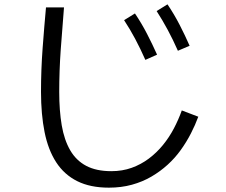

<svg xmlns="http://www.w3.org/2000/svg" viewBox="-20 -810 1040 885"><path d="M482 55Q396 55 336 25Q276 -5 239 -62Q202 -119 185.5 -201Q169 -283 169 -387Q169 -488 176.5 -588.5Q184 -689 192 -776H275Q267 -680 260 -582Q253 -484 253 -387Q253 -300 264.5 -232.5Q276 -165 303.5 -117.5Q331 -70 377.5 -45.5Q424 -21 493 -21Q544 -21 587 -36.5Q630 -52 666 -79Q702 -106 731 -141.5Q760 -177 781.5 -218Q803 -259 818 -301L894 -272Q880 -234 860 -195Q840 -156 813.5 -119Q787 -82 753 -51Q719 -20 678 4Q637 28 588 41.5Q539 55 482 55ZM800 -576Q777 -628 753 -672.5Q729 -717 702 -759L752 -790Q783 -744 808 -695.5Q833 -647 854 -599ZM650 -534Q627 -586 603 -631Q579 -676 552 -717L602 -748Q633 -702 658 -653.5Q683 -605 704 -558Z"/></svg>

Font: Murecho Thin
Style: Regular
Weight: 400
Version: Version 1.010